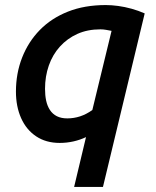

<svg xmlns="http://www.w3.org/2000/svg" viewBox="-20 -554 616 759"><path d="M273 185 320 -12Q297 -1 270.5 5Q244 11 216 11Q162 11 123 -15Q84 -41 63.5 -87Q43 -133 43 -192Q43 -264 67.5 -326.5Q92 -389 137.5 -435.5Q183 -482 248.5 -508Q314 -534 398 -534Q421 -534 447 -530.5Q473 -527 500 -519.5Q527 -512 552 -501L387 185ZM246 -86Q272 -86 296.5 -94Q321 -102 345 -119L421 -432Q411 -434 399.5 -436Q388 -438 377 -438Q326 -438 286 -420Q246 -402 217 -370Q188 -338 173 -295Q158 -252 158 -203Q158 -177 162.5 -156Q167 -135 177.5 -119Q188 -103 205 -94.5Q222 -86 246 -86Z"/></svg>

Font: Ubuntu Sans SemiBold
Style: Italic
Weight: 600
Italic angle: -13.5°
Designer: Dalton Maag Ltd
Foundry: Dalton Maag Ltd
Version: Version 1.006